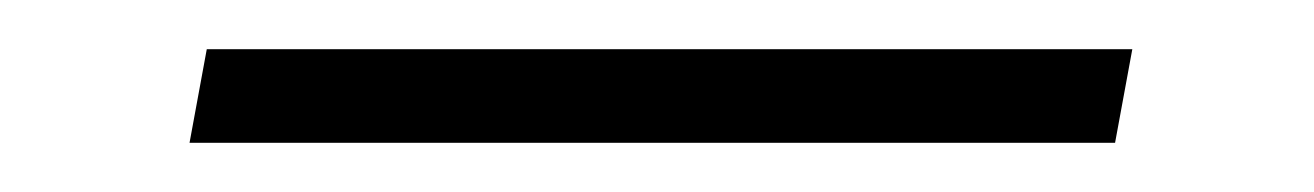

<svg xmlns="http://www.w3.org/2000/svg" viewBox="-20 -329 534 78"><path d="M57 -271 64 -309H440L433 -271Z"/></svg>

Font: DM Sans ExtraLight
Style: Italic
Weight: 250
Italic angle: -10°
Designer: Colophon Foundry, Jonny Pinhorn
Foundry: Colophon Foundry
Version: Version 4.004;gftools[0.9.30]